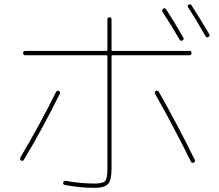

<svg xmlns="http://www.w3.org/2000/svg" viewBox="-20 -862 1040 912"><path d="M99.6 -599.6Q89.8 -599.6 89.8 -609.9Q89.8 -620.1 99.6 -620.1H485.4Q490.2 -620.1 490.2 -625V-769.5Q490.2 -779.3 500 -779.8Q509.8 -780.3 509.8 -769.5V-625Q509.8 -620.1 514.6 -620.1H879.9Q889.6 -620.1 889.6 -609.9Q889.6 -599.6 879.9 -599.6H514.6Q509.8 -599.6 509.8 -594.7V-59.6Q509.8 -6.8 493.2 11.7Q476.6 30.3 429.7 30.3Q359.4 30.3 288.1 16.6Q278.3 14.6 280.3 4.9Q282.2 -4.9 293 -2.9Q361.3 9.8 429.7 9.8Q467.8 9.8 479 -1.5Q490.2 -12.7 490.2 -59.6V-594.7Q490.2 -599.6 485.4 -599.6ZM833 -673.8Q799.8 -732.4 752 -805.7Q747.1 -814.5 754.9 -820.3Q763.7 -826.2 768.6 -818.4Q811.5 -752.9 850.6 -683.6Q855.5 -674.8 846.7 -669.9Q837.9 -665 833 -673.8ZM956.1 -690.4Q906.2 -778.3 874 -826.2Q868.2 -835 876 -839.8Q884.8 -844.7 889.6 -836.9Q937.5 -762.7 973.6 -700.2Q978.5 -691.4 969.7 -686.5Q960.9 -681.6 956.1 -690.4ZM80.1 -99.6Q72.3 -104.5 77.1 -114.3Q168.9 -269.5 246.1 -424.8Q252 -434.6 259.8 -429.7Q268.6 -424.8 263.7 -416Q181.6 -250 93.8 -103.5Q88.9 -94.7 80.1 -99.6ZM734.4 -425.8Q821.3 -273.4 905.3 -102.5Q909.2 -93.8 899.9 -89.8Q890.6 -85.9 886.7 -94.7Q797.9 -273.4 716.8 -416Q711.9 -424.8 719.7 -429.7Q729.5 -434.6 734.4 -425.8Z"/></svg>

Font: Rounded Mgen+ 1mn thin
Style: Regular
Weight: 100
Designer: [Source Han Sans]
Ryoko NISHIZUKA  (kana & ideographs); Paul D. Hunt (Latin, Greek & Cyrillic); Wenlong ZHANG  (bopomofo
Version: Version 1.059.20150602